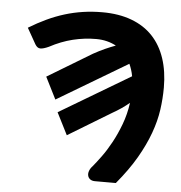

<svg xmlns="http://www.w3.org/2000/svg" viewBox="-52 -783 785 833"><g transform="rotate(5 340.0 -366.5)"><path d="M142 -433.5 335 -550Q362 -565 385.5 -575.5Q409 -586 431 -594Q412.5 -604 390.8 -609.5Q369 -615 343.5 -615Q293 -615 242.8 -602.8Q192.5 -590.5 142 -563.5Q119 -553 105.8 -553Q92.5 -553 83 -569L44 -638Q82.5 -661.5 120.2 -679.2Q158 -697 197 -709Q236 -721 276.5 -727Q317 -733 360.5 -733Q433 -733 488.2 -712.2Q543.5 -691.5 580.2 -652.5Q617 -613.5 635.8 -557.2Q654.5 -501 654.5 -430.5Q654.5 -383 647.5 -333.5Q640.5 -284 621.2 -231Q602 -178 568.8 -120.5Q535.5 -63 483 0H392.5Q379 0 371 -6Q363 -12 360.8 -21.5Q358.5 -31 362.5 -42.2Q366.5 -53.5 376.5 -64Q391.5 -82 412.2 -110.2Q433 -138.5 453.2 -175.5Q473.5 -212.5 490.2 -257Q507 -301.5 514 -352Q498.5 -339 480 -326.2Q461.5 -313.5 438.5 -300.5L253 -188L204.5 -284L513 -467.5Q510.5 -482 506.2 -495.2Q502 -508.5 496.5 -520.5L190 -338Z"/></g></svg>

Font: Lato Heavy
Style: Italic
Weight: 800
Italic angle: -7°
Designer: Lukasz Dziedzic
Foundry: tyPoland Lukasz Dziedzic
Version: Version 2.007; 2014-02-27